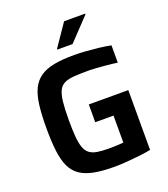

<svg xmlns="http://www.w3.org/2000/svg" viewBox="-161 -1017 992 1137"><g transform="rotate(-20 334.5 -448.0)"><path d="M364 8Q289 8 236.5 -2Q184 -12 149.5 -35.5Q115 -59 96 -99Q77 -139 69.5 -199.5Q62 -260 62 -344Q62 -428 69.5 -488.5Q77 -549 96.5 -589Q116 -629 150.5 -652.5Q185 -676 237 -686Q289 -696 364 -696Q397 -696 437.5 -693Q478 -690 518 -685.5Q558 -681 592 -674V-565Q557 -570 524 -573Q491 -576 464 -578Q437 -580 419 -580Q362 -580 324 -577.5Q286 -575 262 -564Q238 -553 225.5 -528Q213 -503 208 -458.5Q203 -414 203 -344Q203 -282 206.5 -240Q210 -198 219.5 -171Q229 -144 247.5 -129.5Q266 -115 295.5 -110Q325 -105 369 -105Q385 -105 402.5 -105.5Q420 -106 435.5 -107Q451 -108 461 -109V-279H346V-391H595V-14Q561 -7 519 -2.5Q477 2 437 5Q397 8 364 8ZM282 -760V-765L377 -904H510V-899L378 -760Z"/></g></svg>

Font: Saira Thin SemiBold
Style: Regular
Weight: 600
Version: Version 1.101